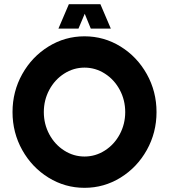

<svg xmlns="http://www.w3.org/2000/svg" viewBox="-20 -887 810 920"><path d="M385 13Q291.5 13 212.2 -36Q133 -85 86.5 -168.2Q40 -251.5 40 -350Q40 -448.5 86.5 -531.8Q133 -615 212.2 -664Q291.5 -713 385 -713Q478.5 -713 557.8 -664Q637 -615 683.5 -531.8Q730 -448.5 730 -350Q730 -251.5 683.5 -168.2Q637 -85 557.8 -36Q478.5 13 385 13ZM385 -137Q437.5 -137 482.5 -165.8Q527.5 -194.5 553.8 -243.5Q580 -292.5 580 -350Q580 -407.5 553.8 -456.5Q527.5 -505.5 482.5 -534.2Q437.5 -563 385 -563Q332.5 -563 287.5 -534.2Q242.5 -505.5 216.2 -456.5Q190 -407.5 190 -350Q190 -292.5 216.2 -243.5Q242.5 -194.5 287.5 -165.8Q332.5 -137 385 -137ZM461 -867 511 -750H415L386 -821L356 -750H260L310 -867Z"/></svg>

Font: Urbanist
Style: Regular
Weight: 400
Designer: Corey Hu
Foundry: Corey Hu
Version: Version 1.2; befe77262ef67d88f1d94aa3d2e49ef1327b4483